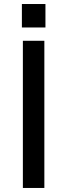

<svg xmlns="http://www.w3.org/2000/svg" viewBox="-20 -931 318 951"><path d="M199.7 -729V0H93.3V-729ZM205.1 -911.1V-794.9H88.4V-911.1Z"/></svg>

Font: SolaimanLipi
Style: Bold
Weight: 700
Designer: Solaiman Karim
Foundry: Al Mamun Sumon
Version: Version 2.000